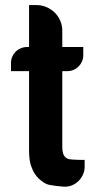

<svg xmlns="http://www.w3.org/2000/svg" viewBox="-20 -710 378 742"><path d="M248 -94.7Q250 -94.2 259 -93.5Q268.1 -92.8 278.1 -92.5Q288.1 -92.3 296.6 -92Q305.2 -91.8 307.1 -92.3V-65.9Q307.1 -48.8 300.3 -34.4Q293.5 -20 282.2 -9.3Q271 1.5 255.9 7.1Q240.7 12.7 224.1 11.2Q211.9 10.3 199.2 8.8Q186.5 7.3 172.9 4.9Q159.7 2.4 149.2 -4.6Q138.7 -11.7 129.4 -20Q111.8 -37.1 102.1 -63.5Q96.7 -76.7 94.5 -93Q92.3 -109.4 92.3 -128.4V-435.1H22.5V-467.3Q22.5 -479.5 27.3 -490.7Q32.2 -502 40.5 -510.3Q48.8 -518.6 60.3 -523.4Q71.8 -528.3 84.5 -528.3H92.3V-690.4H120.6Q141.1 -690.4 159.4 -682.6Q177.7 -674.8 191.4 -661.4Q205.1 -647.9 212.9 -629.9Q220.7 -611.8 220.7 -591.3V-528.3H301.8V-496.6Q301.8 -483.9 296.9 -472.7Q292 -461.4 283.7 -453.1Q275.4 -444.8 264.2 -439.9Q252.9 -435.1 240.2 -435.1H220.7V-142.1Q220.7 -127.4 223.6 -117.2Q225.6 -112.8 227.5 -108.9Q229.5 -105 232.9 -102.5Q238.3 -96.7 248 -94.7Z"/></svg>

Font: Millunium
Style: Bold
Weight: 700
Designer: kolcsarzsolt
Foundry: Kolcsar Szilard Zsolt
Version: Version 2.000980; 2016